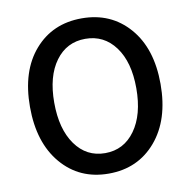

<svg xmlns="http://www.w3.org/2000/svg" viewBox="-84 -833 921 929"><g transform="rotate(-10 377.0 -368.5)"><path d="M56.6 -371.1Q56.6 -546.9 145 -648.4Q233.4 -750 377 -750Q520.5 -750 609.4 -647.9Q698.2 -545.9 698.2 -371.1Q698.2 -195.3 609.4 -91.3Q520.5 12.7 377 12.7Q233.4 12.7 145 -91.3Q56.6 -195.3 56.6 -371.1ZM579.1 -371.1Q579.1 -500 523.9 -574.7Q468.8 -649.4 377 -649.4Q285.2 -649.4 230.5 -574.7Q175.8 -500 175.8 -371.1Q175.8 -241.2 230.5 -164.6Q285.2 -87.9 377 -87.9Q468.8 -87.9 523.9 -164.6Q579.1 -241.2 579.1 -371.1Z"/></g></svg>

Font: Gen Jyuu GothicL Medium
Style: Regular
Weight: 500
Designer: [Source Han Sans]
Ryoko NISHIZUKA  (kana & ideographs); Paul D. Hunt (Latin, Greek & Cyrillic); Wenlong ZHANG  (bopomofo
Version: Version 1.002.20150607